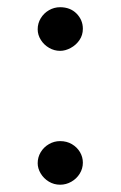

<svg xmlns="http://www.w3.org/2000/svg" viewBox="-20 -504 337 535"><path d="M85 -422.4Q85 -439 93.5 -453.1Q102.1 -467.3 116.5 -475.6Q130.9 -483.9 147.5 -483.9Q175.8 -483.9 193.4 -466.1Q210.9 -448.2 210.9 -423.8Q210.9 -406.2 201.4 -392.3Q191.9 -378.4 177 -370.4Q162.1 -362.3 147.5 -362.3Q131.3 -362.3 116.9 -370.6Q102.5 -378.9 93.8 -392.8Q85 -406.7 85 -422.4ZM147.5 -110.8Q166 -110.8 180.4 -102.3Q194.8 -93.8 202.9 -80.1Q210.9 -66.4 210.9 -50.8Q210.9 -34.2 202.1 -20Q193.4 -5.9 178.7 2.4Q164.1 10.7 147.5 10.7Q130.4 10.7 116 2Q101.6 -6.8 93.3 -20.8Q85 -34.7 85 -49.3Q85 -65.9 93.5 -80.1Q102.1 -94.2 116.5 -102.5Q130.9 -110.8 147.5 -110.8Z"/></svg>

Font: Glacial Indifference
Style: Regular
Weight: 400
Designer: Alfredo Marco Pradil
Foundry: Alfredo Marco Pradil
Version: Version 1.312